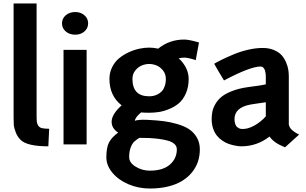

<svg xmlns="http://www.w3.org/2000/svg" viewBox="-20 -840 1783 1117"><path d="M59.1 -819.8H192.9V-166Q192.9 -140.6 194.8 -128.2Q196.8 -115.7 204.6 -106.2Q212.4 -96.7 226.3 -94Q240.2 -91.3 266.1 -90.8L261.2 11.2Q138.2 11.2 100.1 -25.9Q81.1 -44.9 71.3 -70.8Q61.5 -96.7 60.3 -112.3Q59.1 -127.9 59.1 -153.8Z M349.6 -549.8H483.9V0H349.6ZM417.5 -770Q449.7 -770 471.2 -751.2Q492.7 -732.4 492.7 -704.1Q492.7 -675.8 471.2 -657Q449.7 -638.2 417.5 -638.2Q384.3 -638.2 362.5 -657Q340.8 -675.8 340.8 -704.1Q340.8 -732.4 362.5 -751.2Q384.3 -770 417.5 -770Z M750.5 -380.9Q750.5 -279.8 847.7 -279.8Q859.9 -279.8 872.1 -282.2Q884.3 -284.7 897.7 -291.5Q911.1 -298.3 921.4 -309.1Q931.6 -319.8 938.2 -338.4Q944.8 -356.9 944.8 -380.9Q944.8 -410.2 927.7 -430.9Q910.6 -451.7 889.6 -459.7Q868.7 -467.8 847.7 -467.8Q827.1 -467.8 806.2 -459.7Q785.2 -451.7 767.8 -430.9Q750.5 -410.2 750.5 -380.9ZM629.4 -131.8Q629.4 -174.8 687.5 -227.1Q616.7 -282.7 616.7 -380.9Q616.7 -418 632.3 -449.2Q647.9 -480.5 672.9 -501Q697.8 -521.5 729 -535.9Q760.3 -550.3 790.3 -556.6Q820.3 -563 847.7 -563Q872.1 -563 900.4 -557.1Q965.3 -609.9 1051.8 -609.9Q1079.6 -609.9 1137.7 -592.8L1118.7 -490.2Q1073.7 -504.9 1051.8 -504.9Q1042 -504.9 1019.5 -501Q1045.4 -477.5 1061.5 -446.5Q1077.6 -415.5 1077.6 -380.9Q1077.6 -334 1061.8 -297.6Q1045.9 -261.2 1022 -240.5Q998 -219.7 965.8 -206.3Q933.6 -192.9 905.3 -188.5Q877 -184.1 847.7 -184.1Q815.9 -184.1 800.8 -186Q766.1 -156.7 764.6 -137.2Q768.1 -140.1 788.8 -142.1Q809.6 -144 828.6 -143.1Q831.5 -143.1 839.6 -142.6Q847.7 -142.1 849.6 -142.1Q896 -139.6 932.6 -135Q969.2 -130.4 1010.3 -118.7Q1051.3 -106.9 1078.9 -89.1Q1106.4 -71.3 1124.5 -41.3Q1142.6 -11.2 1142.6 28.8Q1142.6 66.4 1131.6 99.9Q1120.6 133.3 1097.4 162.1Q1074.2 190.9 1040.5 211.9Q1006.8 232.9 958.5 244.9Q910.2 256.8 851.6 256.8Q786.1 256.8 727.8 232.2Q669.4 207.5 634 165Q598.6 122.6 598.6 74.2Q599.1 17.1 614.5 -12Q629.9 -41 667.5 -68.8Q629.4 -92.8 629.4 -131.8ZM851.6 152.8Q928.2 152.8 968.5 117.4Q1008.8 82 1008.8 28.8Q1008.8 10.3 994.4 -2.7Q980 -15.6 953.6 -22.5Q927.2 -29.3 902.8 -32.2Q878.4 -35.2 845.7 -37.1Q823.7 -37.1 809.1 -37.6Q794.4 -38.1 790.5 -38.1Q771 -25.9 759.8 -14.9Q748.5 -3.9 740 18.8Q731.4 41.5 731.4 74.2Q731.4 106.4 769 129.6Q806.6 152.8 851.6 152.8Z M1283.2 -372.1Q1267.1 -397.9 1252.9 -422.1Q1238.8 -446.3 1232.4 -458L1226.1 -469.2Q1247.1 -481.4 1270.5 -492.9Q1293.9 -504.4 1335 -522Q1376 -539.6 1421.9 -550.3Q1467.8 -561 1508.3 -561Q1545.4 -561 1574 -548.8Q1602.5 -536.6 1618.4 -518.8Q1634.3 -501 1644.3 -477.3Q1654.3 -453.6 1657.2 -434.3Q1660.2 -415 1660.2 -396V-119.1Q1660.2 -116.7 1660.4 -114.3Q1660.6 -111.8 1663.8 -104.2Q1667 -96.7 1672.6 -90.1Q1678.2 -83.5 1690.7 -74.2Q1703.1 -64.9 1720.2 -57.1L1638.2 17.1Q1571.8 -9.3 1548.3 -45.9Q1475.1 11.2 1384.3 11.2Q1377 11.2 1366.9 10.3Q1356.9 9.3 1339.6 5.4Q1322.3 1.5 1305.9 -4.6Q1289.6 -10.7 1272 -22.9Q1254.4 -35.2 1241.5 -51.3Q1228.5 -67.4 1220 -92Q1211.4 -116.7 1211.4 -147Q1211.4 -171.4 1215.8 -192.1Q1220.2 -212.9 1233.9 -236.3Q1247.6 -259.8 1269.8 -277.6Q1292 -295.4 1330.8 -310.5Q1369.6 -325.7 1421.4 -333Q1507.8 -344.2 1526.4 -349.1V-396Q1526.4 -403.3 1525.4 -411.6Q1524.4 -419.9 1521.5 -429.9Q1518.6 -439.9 1512 -446.5Q1505.4 -453.1 1496.1 -453.1Q1436.5 -453.1 1283.2 -372.1ZM1383.3 -89.8Q1418.5 -86.9 1458 -108.6Q1497.6 -130.4 1526.4 -163.1V-245.1Q1515.1 -242.7 1469.2 -236.8L1437.5 -231.9Q1344.2 -214.4 1344.2 -147Q1344.2 -129.9 1348.9 -117.4Q1353.5 -105 1361.1 -99.6Q1368.7 -94.2 1373.5 -92.3Q1378.4 -90.3 1383.3 -89.8Z"/></svg>

Font: Junction Bold
Style: Bold
Weight: 700
Designer: Caroline Hadilaksono
Foundry: Caroline Hadilaksono
Version: Version 001.001